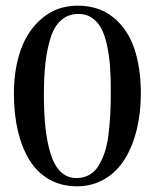

<svg xmlns="http://www.w3.org/2000/svg" viewBox="-20 -651 542 681"><path d="M252.9 9.8Q197.8 9.8 155 -14.4Q112.3 -38.6 85 -82.5Q57.6 -126.5 43.5 -186.3Q29.3 -246.1 29.3 -319.3Q29.3 -405.8 54 -475.1Q78.6 -544.4 130.9 -587.6Q183.1 -630.9 255.9 -630.9Q329.6 -630.9 380.6 -590.3Q431.6 -549.8 455.6 -481Q479.5 -412.1 479.5 -319.3Q479.5 -251 465.1 -191.7Q450.7 -132.3 422.9 -87.2Q395 -42 351.3 -16.1Q307.6 9.8 252.9 9.8ZM251 -19.5Q276.9 -19.5 296.9 -30.8Q316.9 -42 330.1 -64Q343.3 -85.9 352.1 -112.8Q360.8 -139.6 365.2 -177Q369.6 -214.4 371.3 -249.8Q373 -285.2 373 -330.1Q373 -378.9 370.1 -417.2Q367.2 -455.6 359.4 -491.2Q351.6 -526.9 339.1 -550.3Q326.7 -573.7 306.4 -587.6Q286.1 -601.6 258.8 -601.6Q221.7 -601.6 196.5 -579.1Q171.4 -556.6 158.7 -514.6Q146 -472.7 140.9 -425.3Q135.7 -377.9 135.7 -315.4Q135.7 -250 141.1 -199.2Q146.5 -148.4 159.2 -106.4Q171.9 -64.5 195.1 -42Q218.3 -19.5 251 -19.5Z"/></svg>

Font: Comprehension SemiBold
Style: Regular
Weight: 600
Designer: Alfredo Marco Pradil
Foundry: Alfredo Marco Pradil
Version: 1.0